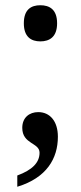

<svg xmlns="http://www.w3.org/2000/svg" viewBox="-20 -559 308 733"><path d="M134 -401C169 -401 198 -418 198 -470C198 -523 169 -539 134 -539C99 -539 71 -523 71 -470C71 -418 99 -401 134 -401ZM46 111V154C158 120 201 46 201 -37C201 -97 170 -131 126 -131C92 -131 65 -110 65 -71C65 -8 131 -15 131 24C131 62 103 90 46 111Z"/></svg>

Font: Noto Serif Lao SemiCondensed Medium
Style: Regular
Weight: 500
Width: 4
Designer: Monotype Design Team
Foundry: Monotype Imaging Inc.
Version: Version 2.003